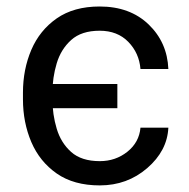

<svg xmlns="http://www.w3.org/2000/svg" viewBox="-20 -558 578 588"><path d="M339.4 -300.8V-226.6H68.8V-300.8ZM285.6 -64.5Q334 -64.5 370.1 -93.3Q406.2 -122.1 410.2 -167H495.6Q492.2 -96.2 430.9 -43.2Q369.6 9.8 285.6 9.8Q206.1 9.8 153.8 -26.6Q101.6 -63 75.9 -123Q50.3 -183.1 50.3 -253.9V-274.4Q50.3 -345.2 75.9 -405.3Q101.6 -465.3 153.8 -501.7Q206.1 -538.1 285.2 -538.1Q377.9 -538.1 435.1 -483.2Q492.2 -428.2 495.6 -346.7H410.2Q406.2 -395.5 373 -429.7Q339.8 -463.9 285.2 -463.9Q229.5 -463.9 198 -435.5Q166.5 -407.2 153.6 -363.8Q140.6 -320.3 140.6 -274.4V-253.9Q140.6 -207.5 153.6 -164.1Q166.5 -120.6 198 -92.5Q229.5 -64.5 285.6 -64.5Z"/></svg>

Font: RobotoDEMO
Style: Regular
Weight: 400
Designer: Christian Robertson
Foundry: Google
Version: Version 2.136